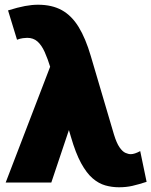

<svg xmlns="http://www.w3.org/2000/svg" viewBox="-20 -772 640 812"><path d="M196 -500 303 -316 197 0H4ZM600 -3Q566 8 540 14Q514 20 483 20Q453 20 425 12Q397 4 371.5 -18Q346 -40 323 -82Q300 -124 280 -193L194 -484Q182 -523 169 -552Q156 -581 138.5 -596.5Q121 -612 95 -612Q88 -612 76.5 -610.5Q65 -609 52 -604L14 -728Q56 -741 85.5 -746.5Q115 -752 141 -752Q200 -752 241.5 -729Q283 -706 312.5 -658Q342 -610 364 -535L462 -203Q473 -167 485.5 -149Q498 -131 510.5 -125.5Q523 -120 533 -120Q549 -120 573 -133Z"/></svg>

Font: Moderustic ExtraBold
Style: Regular
Weight: 800
Designer: Tural Alisoy
Foundry: TAFT Foundry
Version: Version 2.120